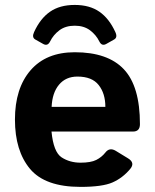

<svg xmlns="http://www.w3.org/2000/svg" viewBox="-20 -729 613 759"><path d="M436 -602.1Q445.8 -581.1 431.1 -572.8L399.9 -555.2Q382.3 -545.4 372.5 -565.4Q359.8 -591.3 335.7 -609.4Q311.5 -627.4 275.4 -627.4Q239.2 -627.4 215 -609.4Q190.9 -591.3 178.2 -565.4Q168.4 -545.4 150.8 -555.2L119.6 -572.8Q104.9 -581.1 114.7 -602.1Q139.1 -655.8 177.7 -682.6Q216.3 -709.5 275.4 -709.5Q334.4 -709.5 373 -682.6Q411.6 -655.8 436 -602.1ZM39.1 -256.3Q39.1 -379.9 100.8 -451.2Q162.6 -522.5 275.4 -522.5Q406.2 -522.5 469.7 -455.1Q533.2 -387.7 533.2 -238.3Q533.2 -209 505.9 -209H183.6Q191.4 -127.9 223.6 -106.9Q255.9 -85.9 298.3 -85.9Q338.9 -85.9 360.4 -96.7Q381.8 -107.4 396.5 -126Q413.1 -147.5 437.5 -132.8L486.3 -103Q515.1 -85.4 494.6 -61Q464.8 -25.4 424.8 -7.8Q384.8 9.8 298.3 9.8Q158.2 9.8 98.6 -61.5Q39.1 -132.8 39.1 -256.3ZM184.1 -306.6H396.5Q396.5 -359.4 370.1 -392.8Q343.8 -426.3 286.1 -426.3Q240.2 -426.3 213.4 -394.3Q186.5 -362.3 184.1 -306.6Z"/></svg>

Font: Istok
Style: Bold
Weight: 700
Designer: Andrey V. Panov
Foundry: Andrey V. Panov
Version: Version 1.0.1